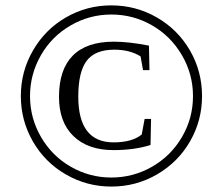

<svg xmlns="http://www.w3.org/2000/svg" viewBox="-20 -685 800 715"><path d="M57.6 -327.1Q57.6 -419.4 103.3 -497.8Q148.9 -576.2 226.3 -620.6Q303.7 -665 394.5 -665Q485.8 -665 564 -620.1Q642.1 -575.2 687.3 -497.3Q732.4 -419.4 732.4 -327.1Q732.4 -236.8 688.2 -159.4Q644 -82 565.7 -36.1Q487.3 9.8 394.5 9.8Q303.7 9.8 225.6 -35.2Q147.5 -80.1 102.5 -158.2Q57.6 -236.3 57.6 -327.1ZM91.8 -327.1Q91.8 -245.6 132.6 -175Q173.3 -104.5 243.4 -64.2Q313.5 -23.9 394.5 -23.9Q476.1 -23.9 546.4 -64.2Q616.7 -104.5 657.7 -174.8Q698.7 -245.1 698.7 -327.1Q698.7 -409.2 657.2 -480Q615.7 -550.8 545.9 -590.8Q476.1 -630.9 394.5 -630.9Q313 -630.9 242.7 -590.1Q172.4 -549.3 132.1 -478.8Q91.8 -408.2 91.8 -327.1ZM402.8 -126Q307.6 -126 253.7 -178Q199.7 -230 199.7 -324.2Q199.7 -426.3 251.2 -478Q302.7 -529.8 403.8 -529.8Q460 -529.8 534.7 -515.1L536.6 -423.8H512.7L503.4 -475.1Q463.4 -500 405.8 -500Q334 -500 302.7 -458.5Q271.5 -417 271.5 -325.2Q271.5 -154.8 402.8 -154.8Q471.7 -154.8 507.8 -184.1L518.6 -242.2H542.5L540.5 -145Q480 -126 402.8 -126Z"/></svg>

Font: Liberation Serif
Style: Italic
Weight: 400
Italic angle: -16.333°
Designer: Steve Matteson
Foundry: Ascender Corporation
Version: Version 2.1.5